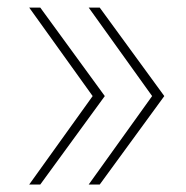

<svg xmlns="http://www.w3.org/2000/svg" viewBox="-20 -557 501 517"><path d="M422.4 -298.3H389.6L218.8 -60.1H248.5ZM248.5 -536.6H218.8L389.6 -298.3H422.4ZM262.2 -298.3H229.5L58.6 -60.1H88.4ZM88.4 -536.6H58.6L229.5 -298.3H262.2Z"/></svg>

Font: Wand UI Pro
Style: Regular
Weight: 400
Designer: Andreas Faust
Version: Version 1.003;FEAKit 1.0